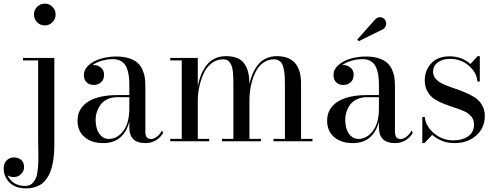

<svg xmlns="http://www.w3.org/2000/svg" viewBox="-92 -780 2744 1060"><path d="M113.2 -657.2Q95.5 -675 95.5 -700Q95.5 -725 113.2 -742.5Q131 -760 155.5 -760Q180 -760 197.5 -742.5Q215 -725 215 -700Q215 -675 197.5 -657.2Q180 -639.5 155.5 -639.5Q131 -639.5 113.2 -657.2ZM208 -460V11.5Q208 41.5 206.2 66.8Q204.5 92 199.8 118Q195 144 187.5 164.5Q180 185 167.8 203.2Q155.5 221.5 139.5 233.8Q123.5 246 101.2 253Q79 260 51.5 260Q-6.5 260 -39 228Q-71.5 196 -71.5 151Q-71.5 121.5 -55 105.2Q-38.5 89 -14.5 89Q7.5 89 24.2 102.2Q41 115.5 41 143Q41 163.5 24.8 180.5Q8.5 197.5 -15.5 197.5Q-36 197.5 -50 188Q-39 214.5 -14 230.5Q11 246.5 46 246.5Q60.5 246.5 72 241.8Q83.5 237 91.2 227.2Q99 217.5 104.8 206Q110.5 194.5 113.5 176.8Q116.5 159 118 143.5Q119.5 128 119.8 105.2Q120 82.5 119.8 65.2Q119.5 48 119 22.2Q118.5 -3.5 118.5 -20V-446.5H35V-460Z M556.5 -255H622V-304.5Q622 -329 620.5 -348Q619 -367 613.5 -387.8Q608 -408.5 598.8 -422Q589.5 -435.5 572.5 -444.5Q555.5 -453.5 532.5 -453.5Q501.5 -453.5 470.5 -444.8Q439.5 -436 418.5 -420.5Q421 -421 425.5 -421Q448.5 -421 465.5 -406.5Q482.5 -392 482.5 -368Q482.5 -340 465.5 -325.5Q448.5 -311 425.5 -311Q401.5 -311 386.2 -325.5Q371 -340 371 -366Q371 -396 397 -419.8Q423 -443.5 463.8 -455.8Q504.5 -468 550.5 -468Q590.5 -468 620 -458.5Q649.5 -449 666.5 -434Q683.5 -419 693.8 -396.8Q704 -374.5 707.2 -353Q710.5 -331.5 710.5 -304.5V-54Q710.5 -34.5 717.2 -23.5Q724 -12.5 742.5 -12.5Q757 -12.5 774.8 -26Q792.5 -39.5 802 -59.5L809 -47Q795 -21.5 769.2 -5.8Q743.5 10 710.5 10Q622 10 622 -76.5V-109Q608 -52.5 571.8 -21.2Q535.5 10 478.5 10Q413.5 10 374.8 -23.2Q336 -56.5 336 -113.5Q336 -180.5 393.2 -217.8Q450.5 -255 556.5 -255ZM508.5 -13Q555 -13 588.5 -56.8Q622 -100.5 622 -182V-243.5H556.5Q525 -243.5 500.8 -232Q476.5 -220.5 463 -201.8Q449.5 -183 442.8 -162Q436 -141 436 -119.5Q436 -92.5 442.8 -69.5Q449.5 -46.5 466.5 -29.8Q483.5 -13 508.5 -13Z M848 -13.5H911.5V-446.5H848V-460H1000V-305.5Q1006.5 -338 1017.5 -365.5Q1028.5 -393 1046.5 -417.5Q1064.5 -442 1092.2 -456Q1120 -470 1155 -470Q1226.5 -470 1255.8 -430.2Q1285 -390.5 1285 -319V-315Q1291.5 -346.5 1302.5 -372.2Q1313.5 -398 1331 -421Q1348.5 -444 1375.5 -457Q1402.5 -470 1436.5 -470Q1570 -470 1570 -319V-13.5H1633V0H1418V-13.5H1481V-308Q1481 -336.5 1480 -355.8Q1479 -375 1475.5 -394.8Q1472 -414.5 1465.8 -426.2Q1459.5 -438 1448.2 -445.2Q1437 -452.5 1421.5 -452.5Q1391 -452.5 1366.5 -436.8Q1342 -421 1327.2 -397Q1312.5 -373 1302.5 -341.8Q1292.5 -310.5 1288.8 -281.8Q1285 -253 1285 -226V-13.5H1348.5V0H1133.5V-13.5H1196.5V-308Q1196.5 -332.5 1196 -348.2Q1195.5 -364 1193.8 -382.5Q1192 -401 1188.2 -412Q1184.5 -423 1178.2 -433.2Q1172 -443.5 1162.2 -448Q1152.5 -452.5 1139.5 -452.5Q1102.5 -452.5 1074 -429.2Q1045.5 -406 1030.2 -370Q1015 -334 1007.5 -297.2Q1000 -260.5 1000 -226V-13.5H1063V0H848Z M2022 -618.5 1888.5 -552.5 1880.5 -562 1979.5 -673Q1995 -688 2011.2 -684.8Q2027.5 -681.5 2035.5 -667.5Q2042.5 -655 2038.5 -640Q2034.5 -625 2022 -618.5ZM1934.5 -255H2000V-304.5Q2000 -329 1998.5 -348Q1997 -367 1991.5 -387.8Q1986 -408.5 1976.8 -422Q1967.5 -435.5 1950.5 -444.5Q1933.5 -453.5 1910.5 -453.5Q1879.5 -453.5 1848.5 -444.8Q1817.5 -436 1796.5 -420.5Q1799 -421 1803.5 -421Q1826.5 -421 1843.5 -406.5Q1860.5 -392 1860.5 -368Q1860.5 -340 1843.5 -325.5Q1826.5 -311 1803.5 -311Q1779.5 -311 1764.2 -325.5Q1749 -340 1749 -366Q1749 -396 1775 -419.8Q1801 -443.5 1841.8 -455.8Q1882.5 -468 1928.5 -468Q1968.5 -468 1998 -458.5Q2027.5 -449 2044.5 -434Q2061.5 -419 2071.8 -396.8Q2082 -374.5 2085.2 -353Q2088.5 -331.5 2088.5 -304.5V-54Q2088.5 -34.5 2095.2 -23.5Q2102 -12.5 2120.5 -12.5Q2135 -12.5 2152.8 -26Q2170.5 -39.5 2180 -59.5L2187 -47Q2173 -21.5 2147.2 -5.8Q2121.5 10 2088.5 10Q2000 10 2000 -76.5V-109Q1986 -52.5 1949.8 -21.2Q1913.5 10 1856.5 10Q1791.5 10 1752.8 -23.2Q1714 -56.5 1714 -113.5Q1714 -180.5 1771.2 -217.8Q1828.5 -255 1934.5 -255ZM1886.5 -13Q1933 -13 1966.5 -56.8Q2000 -100.5 2000 -182V-243.5H1934.5Q1903 -243.5 1878.8 -232Q1854.5 -220.5 1841 -201.8Q1827.5 -183 1820.8 -162Q1814 -141 1814 -119.5Q1814 -92.5 1820.8 -69.5Q1827.5 -46.5 1844.5 -29.8Q1861.5 -13 1886.5 -13Z M2251.5 10H2239.5V-134H2253Q2259 -81 2305.5 -43Q2352 -5 2411 -5Q2459 -5 2492 -27Q2525 -49 2525 -93Q2525 -118.5 2510 -136.8Q2495 -155 2471 -165.8Q2447 -176.5 2418 -185.8Q2389 -195 2360 -206.2Q2331 -217.5 2307 -232.8Q2283 -248 2268 -274.8Q2253 -301.5 2253 -337.5Q2253 -390.5 2288.5 -429.8Q2324 -469 2390.5 -469Q2457 -469 2505.5 -427L2545 -470H2557V-330H2543.5Q2540.5 -378 2497.2 -416.5Q2454 -455 2391.5 -455Q2351.5 -455 2325.2 -435.8Q2299 -416.5 2299 -383.5Q2299 -360.5 2314.8 -343.5Q2330.5 -326.5 2355.8 -315.2Q2381 -304 2411.5 -293.8Q2442 -283.5 2472.2 -271.2Q2502.5 -259 2527.8 -243Q2553 -227 2568.8 -200.5Q2584.5 -174 2584.5 -139.5Q2584.5 -73.5 2537 -31.8Q2489.5 10 2418 10Q2346 10 2294 -35.5Z"/></svg>

Font: Bodoni* 16pt
Style: Regular
Weight: 400
Version: Version 2.3